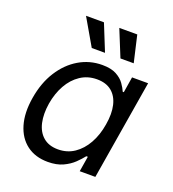

<svg xmlns="http://www.w3.org/2000/svg" viewBox="-138 -859 880 976"><g transform="rotate(20 301.5 -370.5)"><path d="M230.5 11.2Q162.6 11.2 116.5 -23.4Q70.3 -58.1 51.8 -121.1Q33.2 -184.1 47.4 -269Q61.5 -354 101.1 -416.3Q140.6 -478.5 198.2 -512.7Q255.9 -546.9 323.7 -546.9Q372.1 -546.9 400.6 -531.2Q429.2 -515.6 444.3 -494.1Q459.5 -472.7 467.3 -454.1H473.1L486.8 -539.1H573.7L484.4 0H399.9L413.6 -83H405.3Q390.6 -64 367.9 -42Q345.2 -20 311.5 -4.4Q277.8 11.2 230.5 11.2ZM257.3 -66.4Q306.6 -66.4 345 -92.3Q383.3 -118.2 408.9 -163.8Q434.6 -209.5 444.3 -269.5Q454.6 -329.6 444.1 -374.5Q433.6 -419.4 403.3 -444.3Q373 -469.2 323.7 -469.2Q273.4 -469.2 234.4 -443.1Q195.3 -417 170.2 -372.1Q145 -327.1 135.3 -269.5Q126 -210.9 136.2 -165Q146.5 -119.1 177 -92.8Q207.5 -66.4 257.3 -66.4ZM398.4 -609.4 339.8 -753.4H437L470.2 -609.4ZM243.2 -609.4 159.7 -753.4H256.8L314.9 -609.4Z"/></g></svg>

Font: Inter 18pt
Style: Italic
Weight: 400
Italic angle: -9.3988°
Designer: Rasmus Andersson
Foundry: rsms
Version: Version 4.001;git-66647c0bb